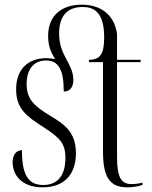

<svg xmlns="http://www.w3.org/2000/svg" viewBox="-20 -792 649 822"><path d="M162 10C255 10 305 -45 305 -136C305 -229 253 -261 194 -297C125 -339 94 -368 94 -432C94 -494 123 -533 177 -533C231 -533 253 -493 253 -400C279 -400 294 -418 294 -450C294 -520 233 -553 233 -648C233 -732 276 -762 333 -762C383 -762 426 -740 426 -631C426 -560 408 -536 361 -536V-526H421V-143C421 -27 454 10 526 10C550 10 574 5 590 0V-10C570 -5 558 -4 543 -4C501 -4 481 -29 481 -120V-526H582V-536H481V-647C469 -732 408 -772 330 -772C250 -772 186 -731 186 -638C186 -593 200 -564 216 -539C205 -541 192 -543 179 -543C98 -543 49 -494 49 -409C49 -325 96 -293 167 -247C236 -202 260 -179 260 -116C260 -37 224 0 165 0C99 0 74 -46 74 -149C53 -149 34 -133 34 -97C34 -47 69 10 162 10Z"/></svg>

Font: Noto Serif Display ExtraCondensed Light
Style: Regular
Weight: 300
Width: 2
Designer: Monotype Design Team
Foundry: Monotype Imaging Inc.
Version: Version 2.009